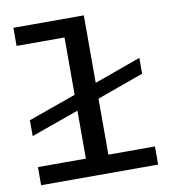

<svg xmlns="http://www.w3.org/2000/svg" viewBox="-78 -755 746 824"><g transform="rotate(-10 294.5 -343.0)"><path d="M342 -323V-79H545V0H35V-79H244V-288L36 -214V-283L244 -357V-607H35V-686H342V-392L545 -465V-396Z"/></g></svg>

Font: BioRhyme Expanded
Style: Regular
Weight: 400
Width: 7
Designer: Aoife Mooney
Foundry: Aoife Mooney Type
Version: Version 1.001